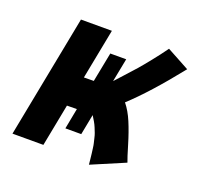

<svg xmlns="http://www.w3.org/2000/svg" viewBox="-98 -614 756 732"><g transform="rotate(20 280.5 -248.0)"><path d="M264.6 -414.6H329.1L310.5 -319.3Q316.9 -326.7 342.5 -354.5Q368.2 -382.3 382.8 -399.2Q397.5 -416 422.1 -446.8Q446.8 -477.5 468.8 -508.3L560.5 -458.5Q457 -328.6 380.9 -258.8Q401.9 -232.9 417.5 -195.8Q433.1 -158.7 447.3 -111.1Q461.4 -63.5 468.3 -45.9L333 11.7Q332.5 6.3 330.8 -10Q329.1 -26.4 328.4 -31.7Q327.6 -37.1 325.9 -51Q324.2 -64.9 322.5 -71.3Q320.8 -77.6 318.1 -89.8Q315.4 -102.1 312.3 -110.1Q309.1 -118.2 304.7 -129.2Q300.3 -140.1 294.4 -150.1Q288.6 -160.2 281.7 -170.9L265.6 -87.9H201.2L217.3 -171.9L177.2 -171.4L144 0H18.6L115.2 -498H240.7L201.2 -294.4L241.2 -294.9Z"/></g></svg>

Font: Fantasque Sans Mono
Style: Bold Italic
Weight: 700
Italic angle: -11°
Monospace: yes
Designer: Jany Belluz
Version: Version 1.7.1